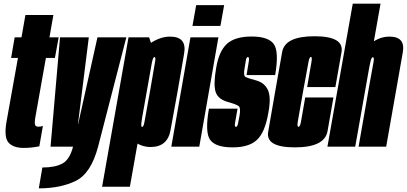

<svg xmlns="http://www.w3.org/2000/svg" viewBox="-20 -805 2233 1054"><path d="M110 7Q153 7 196 -2L215.5 -114Q206 -109.5 189.5 -109.5Q177.5 -109.5 173 -118.8Q168.5 -128 174 -161L232 -487H281.5L302 -600H251.5L273 -722.5H119.5L98 -600H60.5L41 -487H78.5L15.5 -135.5Q1 -51 27 -22Q53 7 110 7Z M257.5 0H518.5L673.5 -600H515L409 -124H408L467.5 -600H309.5ZM193 229Q312 229 395.8 188Q479.5 147 518.5 0H381Q363 70.5 323 92.5Q283 114.5 212.5 114.5Z M540.5 220H693L824.5 -522L798.5 -600H685.5ZM806.5 2Q900 2 916.2 -91Q932.5 -184 954.5 -301Q974.5 -418 990.8 -511Q1007 -604 913.5 -604Q860.5 -604 805.5 -567.8Q750.5 -531.5 734.5 -441L800.5 -387.5Q810 -445.5 815.5 -468.8Q821 -492 828 -492Q836 -492 831.2 -465.2Q826.5 -438.5 803 -301Q777.5 -160 772.8 -134Q768 -108 760 -108Q753.5 -108 756.2 -131.2Q759 -154.5 769.5 -216L685.5 -159.5Q668 -69 710.8 -33.5Q753.5 2 806.5 2Z M920.5 0H1074L1179 -600H1025.5ZM1057 -777 1036.5 -662.5H1190L1210.5 -777Z M1257 4Q1347 4 1391 -37.5Q1435 -79 1453 -185.5Q1469 -269.5 1451.2 -309.8Q1433.5 -350 1386.5 -363.5Q1342.5 -375 1328.5 -382Q1314.5 -389 1323 -432.5Q1327 -460 1330.2 -476Q1333.5 -492 1341 -492Q1349.5 -492 1345.8 -467.5Q1342 -443 1333.5 -393H1490.5Q1512.5 -521.5 1483 -563Q1453.5 -604.5 1361.5 -604.5Q1269.5 -604.5 1225.5 -564Q1181.5 -523.5 1166.5 -431Q1151 -341 1163.5 -301Q1176 -261 1230 -245.5Q1276.5 -232.5 1289.5 -223.2Q1302.5 -214 1295 -170Q1290 -141 1286.2 -124.8Q1282.5 -108.5 1275 -108.5Q1266.5 -108.5 1270.2 -130Q1274 -151.5 1284 -208.5H1127Q1104 -77.5 1134 -36.8Q1164 4 1257 4Z M1598.5 4Q1762 4 1778 -84.8Q1794 -173.5 1810.5 -270H1655.5Q1637.5 -167 1632.5 -138Q1627.5 -109 1619 -109Q1609.5 -109 1614.8 -137.8Q1620 -166.5 1643 -299Q1668.5 -437.5 1673.5 -465Q1678.5 -492.5 1687 -492.5Q1694.5 -492.5 1689.8 -465.2Q1685 -438 1666 -327H1821Q1839.5 -431.5 1854.8 -518.8Q1870 -606 1706.5 -606Q1544.5 -606 1529 -520Q1513.5 -434 1490 -299Q1467.5 -167 1452.2 -81.5Q1437 4 1598.5 4Z M1777.5 0H1930L2069 -785H1916.5ZM1948.5 0H2100L2158.5 -332Q2176 -431.5 2191.2 -517.8Q2206.5 -604 2118 -604Q2051 -604 1997.2 -549.2Q1943.5 -494.5 1926 -398.5L1999.5 -394Q2008.5 -444.5 2014 -467.8Q2019.5 -491 2027 -491Q2035 -491 2030.8 -465.8Q2026.5 -440.5 2006.5 -331.5Z"/></svg>

Font: Anybody UltraCondensed ExtraBold
Style: Italic
Weight: 800
Width: 1
Italic angle: -10°
Version: Version 1.113;gftools[0.9.25]